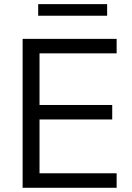

<svg xmlns="http://www.w3.org/2000/svg" viewBox="-20 -889 623 909"><path d="M87.1 0V-705H532.2V-636.4H167.1V-392H511.3V-323.4H167.1V-68.6H532.2V0ZM160.8 -814.5V-869.4H487.2V-814.5Z"/></svg>

Font: Nunito Sans 12pt ExtraLight
Style: Regular
Weight: 200
Version: Version 3.101;gftools[0.9.27]